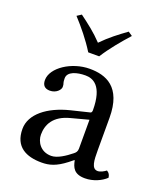

<svg xmlns="http://www.w3.org/2000/svg" viewBox="-124 -730 705 824"><g transform="rotate(20 228.5 -318.0)"><path d="M189 -503H239C268 -549 306 -594 341 -633L322 -646C285 -619 251 -594 214 -556C180 -592 147 -617 108 -646L88 -633C123 -595 160 -550 189 -503ZM293 -233V-101C293 -88 287 -81 279 -75C253 -54 219 -31 191 -31C141 -31 119 -71 119 -102C119 -147 140 -193 214 -212ZM293 -48C299 -17 309.6 10 360 10C398.3 10 434.3 -7 455 -27C453.3 -39.3 449.3 -47.7 438 -54C430.5 -47.8 413.7 -38 401 -38C372 -38 371 -77 371 -123V-270C371 -412 293 -439 220 -439C138 -439 55 -385 55 -328C55 -304 67 -292 90 -292C119 -292 137 -313 137 -326C137 -333 136 -340 134 -344C133 -347 132 -353 132 -364C132 -395 174 -406 212 -406C246 -406 293 -389 293 -276C293 -269 290 -265 287 -264L201 -243C105 -219 36 -166 36 -98C36 -16 92 10 162 10C196.8 10 227 2 271 -32L291 -48Z"/></g></svg>

Font: Libertinus Serif
Style: Regular
Weight: 400
Designer: Philipp H. Poll
Foundry: Khaled Hosny
Version: Version 6.2